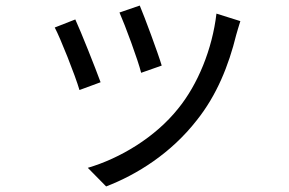

<svg xmlns="http://www.w3.org/2000/svg" viewBox="-20 -596 1040 691"><path d="M483 -576 410 -551C430 -506 477 -379 488 -334L562 -360C549 -404 500 -536 483 -576ZM845 -520 759 -547C744 -419 692 -292 621 -205C539 -102 412 -26 296 8L362 75C474 32 596 -45 688 -163C760 -253 803 -360 830 -470C834 -483 838 -499 845 -520ZM251 -526 177 -497C196 -462 251 -324 266 -272L342 -300C323 -352 271 -483 251 -526Z"/></svg>

Font: Noto Sans CJK HK
Style: Regular
Weight: 400
Designer: Ryoko NISHIZUKA 西塚涼子 (kana, bopomofo & ideographs); Paul D. Hunt (Latin, Greek & Cyrillic); Sandoll Communications 산돌커뮤니
Foundry: Adobe
Version: Version 2.004;hotconv 1.0.118;makeotfexe 2.5.65603